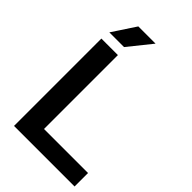

<svg xmlns="http://www.w3.org/2000/svg" viewBox="-276 -1049 1150 1150"><g transform="rotate(45 299.0 -474.0)"><path d="M78.5 0V-740H218.5V-114H591.5V0ZM86 -800 183.5 -948H329.5L210.5 -800Z"/></g></svg>

Font: Encode Sans SemiExpanded SemiExpanded SemiBold
Style: Regular
Weight: 600
Width: 6
Designer: Multiple Designers
Foundry: Impallari Type
Version: Version 3.000; ttfautohint (v1.8.3) -l 8 -r 50 -G 200 -x 14 